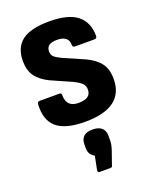

<svg xmlns="http://www.w3.org/2000/svg" viewBox="-143 -586 742 930"><g transform="rotate(-20 227.5 -121.5)"><path d="M225 11Q124 11 79 -27.5Q34 -66 39 -148Q40 -160 52 -160H153Q165 -160 164 -148Q164 -117 179.5 -101.5Q195 -86 225 -86Q259 -86 274.5 -97.5Q290 -109 290 -132Q290 -151 278.5 -163Q267 -175 239 -189L129 -238Q84 -260 62.5 -290.5Q41 -321 41 -368Q41 -438 85.5 -472Q130 -506 226 -506Q324 -506 370 -469.5Q416 -433 416 -362Q416 -349 402 -349H302Q290 -349 290 -365Q290 -386 275 -397.5Q260 -409 231 -409Q203 -409 189.5 -399Q176 -389 176 -369Q176 -352 186 -342Q196 -332 223 -319L331 -272Q380 -249 402.5 -218Q425 -187 425 -138Q425 -64 375 -26.5Q325 11 225 11ZM207 263Q197 263 198 251L212 181Q199 174 191 162Q183 150 183 130V114Q183 58 244 58Q275 58 291 72Q307 86 307 114V132Q307 146 305 157.5Q303 169 298 184L274 253Q273 263 262 263Z"/></g></svg>

Font: Sofia Sans Semi Condensed ExtraBold
Style: Regular
Weight: 800
Designer: Botio Nikoltchev, Ani Petrova
Foundry: lettersoup
Version: Version 4.100